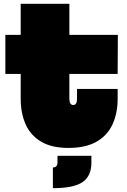

<svg xmlns="http://www.w3.org/2000/svg" viewBox="-20 -762 661 1002"><path d="M342 -247Q342 -230.5 347.2 -222.2Q352.5 -214 362 -214Q372 -214 377 -222.2Q382 -230.5 382 -247V-298H594V-248Q594 -171 567.2 -113Q540.5 -55 483.8 -22.5Q427 10 337 10Q250 10 195 -22.5Q140 -55 114 -112.8Q88 -170.5 88 -247V-376H8V-580H88V-742H342V-580H595L594 -376H342ZM280 51H457V87Q457 156.5 411 188.2Q365 220 256 220V112Q267.5 112 273.8 105.5Q280 99 280 87Z"/></svg>

Font: Hepta Slab ExtraLight Black
Style: Regular
Weight: 900
Version: Version 1.102